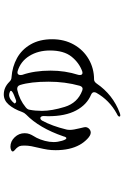

<svg xmlns="http://www.w3.org/2000/svg" viewBox="164 -790 671 1040"><g transform="rotate(-90 500.0 -269.5)"><path d="M603 -543Q659 -539 705.5 -513.5Q752 -488 780 -439.5Q808 -391 808 -323Q808 -257 779 -205.5Q750 -154 700 -125Q650 -96 590 -96Q578 -96 568 -82Q508 6 409 43Q401 46 396 46Q389 46 389 41Q389 34 405 27Q478 -13 518 -84Q521 -90 521 -96Q521 -106 508 -112Q453 -135 422 -193.5Q391 -252 391 -344Q391 -359 392 -367V-369Q392 -377 389 -382Q386 -387 381 -387Q373 -387 367 -377Q338 -324 319 -246Q317 -239 317 -226Q317 -208 326 -172Q332 -148 332 -144Q332 -132 323 -123Q314 -114 302 -114Q287 -114 267.5 -133Q248 -152 236 -174Q207 -226 207 -304Q207 -328 210 -347.5Q213 -367 220 -397Q225 -416 228.5 -435.5Q232 -455 232 -473Q232 -491 229 -499Q226 -507 217 -517Q214 -520 207 -526Q200 -532 200 -536Q200 -542 208.5 -545.5Q217 -549 226 -549Q255 -549 277 -526Q299 -503 299 -472Q299 -457 294.5 -445.5Q290 -434 283.5 -423.5Q277 -413 274 -407Q264 -387 257.5 -362.5Q251 -338 251 -315Q251 -293 258 -269.5Q265 -246 272 -246Q278 -246 282 -262Q327 -393 400 -464Q410 -474 414 -486Q430 -531 453.5 -558Q477 -585 509 -585Q547 -585 577 -555Q588 -543 603 -543ZM472 -518Q477 -518 483 -521L506 -530Q519 -535 525.5 -541Q532 -547 525 -551Q515 -556 506 -556Q483 -556 460 -527Q463 -518 472 -518ZM614 -172Q614 -164 619.5 -160.5Q625 -157 634 -160Q681 -177 714 -218.5Q747 -260 747 -335Q747 -399 717.5 -446.5Q688 -494 635 -510Q632 -511 628 -511Q621 -511 617.5 -506.5Q614 -502 614 -494Q614 -488 615 -485Q638 -419 638 -331Q638 -253 615 -181Q614 -178 614 -172ZM530 -160Q536 -158 539 -158Q551 -158 556 -174Q578 -253 578 -342Q578 -439 560 -497Q554 -515 534 -512Q480 -500 439 -466Q427 -456 426 -445Q420 -415 420 -378Q420 -325 441.5 -255Q463 -185 530 -160Z"/></g></svg>

Font: Shippori Mincho B1 Medium
Style: Regular
Weight: 500
Designer: FONTDASU
Foundry: FONTDASU / Google Inc. / but / Adobe
Version: Version 3.110; ttfautohint (v1.8.3)